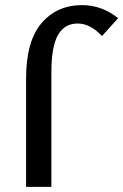

<svg xmlns="http://www.w3.org/2000/svg" viewBox="-20 -731 482 751"><path d="M82 0V-423Q82 -570 142.5 -640.5Q203 -711 301 -711Q378 -711 442 -660L379 -590Q333 -639 284 -639Q232 -639 206.5 -593.5Q181 -548 181 -449V0Z"/></svg>

Font: EauTestText Semibold
Style: Regular
Weight: 600
Designer: Christian Thalmann (Catharsis Fonts)
Version: Version 0.001;PS 000.001;hotconv 1.0.88;makeotf.lib2.5.64775